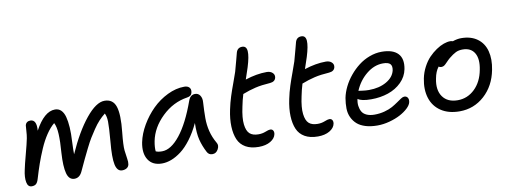

<svg xmlns="http://www.w3.org/2000/svg" viewBox="-59 -1030 3619 1364"><g transform="rotate(-10 1750.5 -347.5)"><path d="M80.1 8.8Q52.2 8.8 45.4 -27.1Q38.6 -63 50.8 -116.2Q57.6 -150.4 77.1 -222.9Q96.7 -295.4 104 -333Q108.4 -355.5 109.9 -385.3Q111.3 -415 112.8 -423.8Q115.7 -438 125.5 -445.6Q135.3 -453.1 149.9 -453.1Q196.3 -453.1 189.9 -373Q258.3 -500 335.9 -500Q362.3 -500 379.9 -482.7Q397.5 -465.3 406 -433.6Q414.6 -401.9 417.5 -356.9Q420.4 -312 417 -256.8Q414.1 -190.9 415 -163.1Q483.4 -316.9 558.1 -408.4Q632.8 -500 692.9 -500Q754.4 -500 773.4 -442.1Q792.5 -384.3 778.8 -257.8Q769 -164.1 772.9 -127.4Q776.9 -90.8 781.2 -66.9Q785.6 -43 782.2 -24.9Q778.8 -8.3 765.1 0.2Q751.5 8.8 731.9 8.8Q696.3 8.8 685.3 -41.7Q674.3 -92.3 685.1 -207Q693.8 -312 692.9 -350.3Q691.9 -388.7 680.2 -410.2Q656.2 -391.1 635.3 -368.7Q614.3 -346.2 592.5 -313.7Q570.8 -281.2 556.2 -257.6Q541.5 -233.9 518.3 -187.3Q495.1 -140.6 483.9 -116.9Q472.7 -93.3 445.8 -35.2Q426.3 8.8 388.2 8.8Q348.6 8.8 335.2 -41Q321.8 -90.8 328.1 -189Q334.5 -270 331.8 -324Q329.1 -377.9 314 -405.8Q283.2 -380.4 254.9 -338.1Q226.6 -295.9 203.4 -242.2Q180.2 -188.5 163.6 -141.1Q147 -93.8 129.9 -36.1Q122.6 -10.7 111.3 -1Q100.1 8.8 80.1 8.8Z M1019.5 9.8Q951.7 9.8 921.1 -37.8Q890.6 -85.4 905.8 -163.1Q918 -223.1 953.4 -283.7Q988.8 -344.2 1037.1 -392.1Q1085.4 -439.9 1147 -470Q1208.5 -500 1268.6 -500Q1292.5 -500 1304.7 -487.3Q1316.9 -474.6 1312.5 -452.1Q1308.1 -425.3 1275.9 -420.9Q1172.9 -405.3 1093 -328.1Q1013.2 -251 994.6 -155.8Q986.3 -111.3 989.7 -83Q1005.9 -75.2 1034.7 -75.2Q1099.1 -75.2 1165 -158Q1231 -240.7 1286.6 -396Q1300.8 -436 1335.4 -436Q1358.4 -436 1371.3 -416.7Q1384.3 -397.5 1381.8 -367.2Q1377.9 -303.2 1377.9 -254.2Q1377.9 -205.1 1389.4 -158.7Q1400.9 -112.3 1426.8 -67.9Q1439.9 -47.4 1425.5 -20.3Q1411.1 6.8 1383.8 6.8Q1357.4 6.8 1345.7 -16.1Q1320.8 -63.5 1308.8 -111.1Q1296.9 -158.7 1298.8 -232.9Q1268.6 -168.5 1232.2 -120.1Q1195.8 -71.8 1159.2 -44.2Q1122.6 -16.6 1087.6 -3.4Q1052.7 9.8 1019.5 9.8Z M1717.3 13.2Q1660.6 13.2 1623 -8.3Q1585.4 -29.8 1568.6 -68.8Q1551.8 -107.9 1549.6 -162.6Q1547.4 -217.3 1561.5 -284.2Q1571.3 -331.5 1585.7 -376.2Q1600.1 -420.9 1617.7 -467.8Q1635.3 -514.6 1643.6 -541Q1654.3 -578.1 1665.3 -620.8Q1676.3 -663.6 1679.2 -673.8Q1689 -708 1723.1 -708Q1754.4 -708 1757.1 -670.4Q1759.8 -632.8 1736.3 -557.1Q1727.5 -527.8 1708.5 -474.1Q1791.5 -501 1863.3 -501Q1889.6 -501 1905 -486.8Q1920.4 -472.7 1916.5 -452.1Q1910.6 -422.9 1873.5 -419.9Q1811.5 -416 1766.8 -405.5Q1722.2 -395 1673.3 -376Q1660.6 -335 1651.4 -288.1Q1634.3 -209.5 1639.9 -162.1Q1645.5 -114.7 1667.2 -95Q1689 -75.2 1730.5 -75.2Q1758.3 -75.2 1782 -84.7Q1805.7 -94.2 1816.4 -94.2Q1831.1 -94.2 1837.6 -83.7Q1844.2 -73.2 1841.3 -57.1Q1835.4 -26.9 1801.8 -6.8Q1768.1 13.2 1717.3 13.2Z M2144 13.2Q2087.4 13.2 2049.8 -8.3Q2012.2 -29.8 1995.4 -68.8Q1978.5 -107.9 1976.3 -162.6Q1974.1 -217.3 1988.3 -284.2Q1998 -331.5 2012.5 -376.2Q2026.9 -420.9 2044.4 -467.8Q2062 -514.6 2070.3 -541Q2081.1 -578.1 2092 -620.8Q2103 -663.6 2106 -673.8Q2115.7 -708 2149.9 -708Q2181.2 -708 2183.8 -670.4Q2186.5 -632.8 2163.1 -557.1Q2154.3 -527.8 2135.3 -474.1Q2218.3 -501 2290 -501Q2316.4 -501 2331.8 -486.8Q2347.2 -472.7 2343.3 -452.1Q2337.4 -422.9 2300.3 -419.9Q2238.3 -416 2193.6 -405.5Q2148.9 -395 2100.1 -376Q2087.4 -335 2078.1 -288.1Q2061 -209.5 2066.7 -162.1Q2072.3 -114.7 2094 -95Q2115.7 -75.2 2157.2 -75.2Q2185.1 -75.2 2208.7 -84.7Q2232.4 -94.2 2243.2 -94.2Q2257.8 -94.2 2264.4 -83.7Q2271 -73.2 2268.1 -57.1Q2262.2 -26.9 2228.5 -6.8Q2194.8 13.2 2144 13.2Z M2573.7 9.8Q2524.9 9.8 2487.8 -1.7Q2450.7 -13.2 2427.7 -33.7Q2404.8 -54.2 2391.4 -83Q2377.9 -111.8 2377.2 -147Q2376.5 -182.1 2383.3 -222.2Q2391.1 -261.7 2410.9 -301.8Q2430.7 -341.8 2460.2 -377.4Q2489.7 -413.1 2525.4 -440.7Q2561 -468.3 2604.7 -484.6Q2648.4 -501 2692.4 -501Q2772.9 -501 2809.3 -462.9Q2845.7 -424.8 2831.5 -351.1Q2821.3 -298.3 2781.7 -259Q2742.2 -219.7 2685.5 -200.4Q2628.9 -181.2 2562.5 -181.2Q2491.2 -181.2 2466.3 -201.2Q2460 -174.8 2463.1 -150.9Q2466.3 -127 2476.6 -108.9Q2486.8 -90.8 2510 -80.3Q2533.2 -69.8 2566.4 -69.8Q2605 -69.8 2639.4 -79.1Q2673.8 -88.4 2696.8 -101.3Q2719.7 -114.3 2738.3 -127.4Q2756.8 -140.6 2771.2 -149.9Q2785.6 -159.2 2795.4 -159.2Q2812.5 -159.2 2820.3 -146.2Q2828.1 -133.3 2823.7 -113.8Q2819.3 -93.8 2796.4 -72Q2773.4 -50.3 2739.5 -32.2Q2705.6 -14.2 2661.1 -2.2Q2616.7 9.8 2573.7 9.8ZM2484.4 -255.9Q2488.8 -255.9 2511.2 -252.4Q2533.7 -249 2557.6 -249Q2631.8 -249 2684.3 -279.1Q2736.8 -309.1 2747.6 -357.9Q2753.4 -388.7 2739.5 -403.3Q2725.6 -418 2687.5 -418Q2624.5 -418 2568.1 -372.1Q2511.7 -326.2 2482.4 -255.9Z M3166.5 12.2Q3086.4 12.2 3032.7 -23.7Q2979 -59.6 2959.5 -121.6Q2939.9 -183.6 2955.6 -262.2Q2964.4 -305.2 2984.4 -343Q3004.4 -380.9 3029.5 -407Q3054.7 -433.1 3083.3 -452.4Q3111.8 -471.7 3138.2 -481Q3164.6 -490.2 3185.5 -490.2Q3194.3 -490.2 3204.6 -486.8Q3237.3 -498 3265.6 -498Q3335.9 -498 3381.8 -464.6Q3427.7 -431.2 3443.1 -372.3Q3458.5 -313.5 3443.4 -237.8Q3421.9 -125.5 3345.7 -56.6Q3269.5 12.2 3166.5 12.2ZM3040.5 -246.1Q3023.9 -165.5 3058.6 -116.7Q3093.3 -67.9 3166.5 -67.9Q3237.3 -67.9 3289.6 -118.4Q3341.8 -168.9 3357.4 -252.9Q3373 -329.6 3347.4 -373.3Q3321.8 -417 3261.7 -417Q3233.4 -417 3212.4 -406.7Q3191.4 -396.5 3162.6 -373Q3149.9 -362.3 3135.5 -346.9Q3121.1 -331.5 3112.8 -326.2Q3104.5 -320.8 3092.3 -320.8Q3080.1 -320.8 3073.7 -327.1Q3049.3 -295.9 3040.5 -246.1Z"/></g></svg>

Font: Shantell Sans Normal
Style: Italic
Weight: 400
Italic angle: -11.31°
Designer: Stephen Nixon, Anya Danilova, Shantell Martin
Foundry: Arrow Type
Version: Version 1.006;[559af2be0]